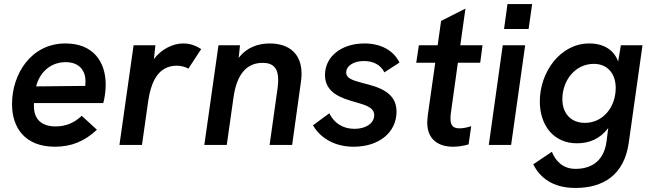

<svg xmlns="http://www.w3.org/2000/svg" viewBox="-20 -717 3230 950"><path d="M252 9C332 9 397.5 -17 459.5 -75L384.5 -144C346 -108 305 -91.5 255 -91.5C187 -91.5 151 -125.5 148 -184C148 -191.5 147.5 -198.5 148 -207H491C498.5 -235 503 -268.5 503 -298C503 -412.5 440.5 -502 304 -502C133 -502 39.5 -350 39.5 -202C39.5 -85.5 103 9 252 9ZM159 -289.5C173 -350 223 -409.5 305 -409.5C375 -409.5 403 -364.5 403 -316C403 -307 402.5 -299.5 402 -292Z M571 0H682.5L713 -215C727 -310.5 761.5 -392 855.5 -392C874.5 -392 898 -386 912 -377.5L975.5 -474C945.5 -493.5 918 -502 885.5 -502C836 -502 777.5 -473.5 741.5 -424.5L749 -493H641Z M991 0H1102L1135.5 -236C1152 -351.5 1201.5 -406 1279.5 -406C1331.5 -406 1356.5 -380 1356.5 -322C1356.5 -309.5 1355.5 -295.5 1353.5 -281L1314 0H1425.5L1469.5 -315.5C1471.5 -329 1472 -341.5 1472 -353C1472 -448 1414 -502 1313.5 -502C1257.5 -502 1200.5 -482.5 1161 -430.5L1167.5 -493H1061Z M1730 9C1854.5 9 1942 -61 1942 -165C1942 -262 1852 -287 1773 -306.5C1718 -321 1693 -332 1693 -358C1693 -394 1734 -415 1780.5 -415C1824.5 -415 1862 -398.5 1882 -359L1956.5 -407.5C1927.5 -467.5 1864.5 -502 1783.5 -502C1669 -502 1588 -437 1588 -345.5C1588 -256 1673 -230 1739.5 -211.5C1788.5 -197 1831.5 -186 1831.5 -147C1831.5 -107 1790.5 -79.5 1733.5 -79.5C1676 -79.5 1631.5 -109.5 1609.5 -156.5L1528.5 -97C1556.5 -48 1620 9 1730 9Z M2221.5 9C2244.5 9 2271.5 5.5 2298.5 -2.5L2311.5 -92.5C2289.5 -85.5 2270.5 -82 2253 -82C2220.5 -82 2209 -98 2209 -130C2209 -141.5 2210 -153 2212 -166L2245.5 -406.5H2356L2367.5 -493H2257.5L2283 -674.5L2162.5 -613.5L2145.5 -493H2052.5L2039.5 -406.5H2133.5L2097 -149C2095 -130.5 2094 -119.5 2094 -110C2094 -25.5 2151 9 2221.5 9Z M2398.5 0H2509L2578.5 -493H2467.5ZM2474 -573.5H2595.5L2613 -697H2491Z M2827 213C2964.5 213 3068.5 149 3091 -10.5L3159 -493H3052L3038.5 -412.5C3019 -467.5 2970 -502 2895.5 -502C2753.5 -502 2651 -362 2651 -215C2651 -96.5 2719.5 -8 2834.5 -8C2895.5 -8 2949 -29.5 2989.5 -83.5L2981 -16.5C2966.5 90 2894.5 118.5 2828 118.5C2764.5 118.5 2729 79.5 2710.5 34L2618.5 96C2651 161 2714 213 2827 213ZM2762.5 -226C2762.5 -320 2826.5 -401 2918 -401C2986.5 -401 3026.5 -352 3026.5 -282C3026.5 -185.5 2962.5 -109 2874 -109C2804.5 -109 2762.5 -156.5 2762.5 -226Z"/></svg>

Font: HK Grotesk SemiBold
Style: Italic
Weight: 600
Italic angle: -16°
Designer: Alfredo Marco Pradil
Foundry: Hanken Design Co.
Version: Version 3.001;FEAKit 1.0